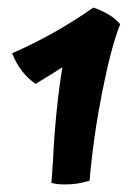

<svg xmlns="http://www.w3.org/2000/svg" viewBox="-20 -758 350 508"><path d="M217 -280Q201 -275 185.5 -272.5Q170 -270 153 -270Q140 -270 132 -271Q124 -272 116 -274Q117 -289 118 -301.5Q119 -314 120 -330Q123 -395 129.5 -460.5Q136 -526 145 -580Q126 -568 108.5 -557Q91 -546 74 -536Q52 -552 37.5 -571Q23 -590 12 -617Q71 -643 125 -673.5Q179 -704 227 -738Q250 -730 267.5 -719.5Q285 -709 298 -694Q274 -634 250.5 -515Q227 -396 217 -280Z"/></svg>

Font: Atma SemiBold
Style: Regular
Weight: 600
Designer: Gregori Vincens, Jeremie Hornus, Riccardo Olocco, Yoann Minet.
Foundry: black foundry
Version: Version 1.102;PS 1.100;hotconv 1.0.86;makeotf.lib2.5.63406